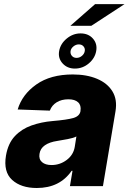

<svg xmlns="http://www.w3.org/2000/svg" viewBox="-20 -921 636 950"><path d="M161.9 9.2Q84.2 9.2 40.1 -30.7Q-3.9 -70.7 9.6 -151.3Q19.9 -211.6 53.4 -247.3Q87 -283 135.8 -300.2Q184.7 -317.5 240.4 -322.1Q311.1 -328.1 342.3 -337Q373.6 -345.9 378.2 -370.7V-372.5Q382.5 -399.9 366.5 -414.8Q350.5 -429.7 318.5 -429.7Q284.4 -429.7 260.3 -414.8Q236.2 -399.9 226.6 -373.6L67.5 -379.3Q89.8 -453.8 160 -503.2Q230.1 -552.6 340.2 -552.6Q409.1 -552.6 460.2 -531.1Q511.4 -509.6 536.2 -469.1Q561.1 -428.6 551.5 -370.7L489.3 0H326L338.8 -76H334.5Q275.9 9.2 161.9 9.2ZM235.1 -104.4Q276.3 -104.4 309.7 -129.3Q343 -154.1 349.8 -193.9L358 -245.7Q342.7 -237.9 315.2 -232.8Q287.6 -227.6 263.5 -223.7Q225.1 -218 202.2 -202.2Q179.3 -186.4 175.4 -159.8Q171.2 -133.2 187.9 -118.8Q204.5 -104.4 235.1 -104.4ZM350.5 -581.7Q312.9 -581.7 289.6 -607.4Q266.3 -633.2 272.7 -668.7Q279.1 -704.5 310 -730.1Q340.9 -755.7 378.6 -755.7Q417.3 -755.7 439.8 -730.1Q462.4 -704.5 456 -668.7Q449.9 -633.2 419.6 -607.4Q389.2 -581.7 350.5 -581.7ZM328.1 -793.3 450.6 -900.6H596.2L431.8 -793.3ZM358.7 -634.6Q373.6 -634.6 385.5 -644.7Q397.4 -654.8 399.5 -668.7Q401.6 -681.5 393.3 -691.4Q384.9 -701.3 370 -701.3Q355.5 -701.3 343.4 -691.4Q331.3 -681.5 329.2 -668.7Q327.1 -654.8 335.6 -644.7Q344.1 -634.6 358.7 -634.6Z"/></svg>

Font: Inter UI Extra Bold
Style: Italic
Weight: 800
Italic angle: 9.39999°
Designer: Rasmus Andersson
Foundry: rsms
Version: 3.2;8d6f07862